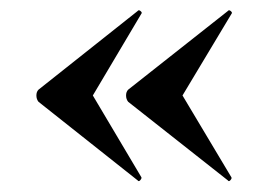

<svg xmlns="http://www.w3.org/2000/svg" viewBox="-20 -382 515 364"><path d="M241 -40 53 -189Q49 -194 49 -201Q49 -208 53 -212L240.8 -361Q243 -364 246.5 -361Q250 -358 248 -356L156 -201L248 -46Q249 -44 246 -40.5Q243 -37 241 -40ZM412 -40 223 -189Q219 -194 219 -201Q219 -208 223 -212L411.8 -361Q414 -364 417.5 -361Q421 -358 419 -356L326 -201L418.6 -46Q420 -44 416.9 -40.5Q413.8 -37 412 -40Z"/></svg>

Font: Cormorant Infant Light
Style: Regular
Weight: 300
Designer: Christian Thalmann (Catharsis Fonts)
Foundry: Catharsis Fonts
Version: Version 4.001